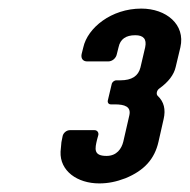

<svg xmlns="http://www.w3.org/2000/svg" viewBox="-20 -690 442 447"><path d="M349 -360 361 -413C366 -435 362 -453 347 -467C343 -471 345 -480 351 -484C372 -499 385 -516 389 -534L400 -580C412 -633 367 -670 309 -670C239 -670 184 -625 174 -580L170 -564C168 -554 173 -547 183 -547H232C241 -547 250 -554 252 -564L256 -580C260 -599 273 -608 295 -608C314 -608 322 -599 318 -580L307 -533C302 -513 287 -503 260 -503H251C246 -503 241 -499 240 -494L231 -456C230 -451 233 -447 238 -447H247C270 -447 286 -442 281 -421L267 -360C263 -344 252 -327 228 -327C197 -327 201 -344 206 -365L209 -376C210 -382 206 -387 200 -387H143C135 -387 128 -381 126 -374L123 -359L121 -337C119 -292 160 -263 211 -263C232 -263 251 -267 272 -275C316 -293 340 -320 349 -360Z"/></svg>

Font: DIN Rundschrift
Style: BreitKursiv
Weight: 400
Width: 7
Version: Version 1.027